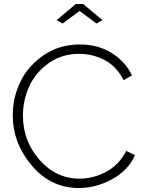

<svg xmlns="http://www.w3.org/2000/svg" viewBox="-20 -937 730 963"><path d="M294 -819 264 -836 360 -917H397L494 -836L464 -819L379 -882ZM44 -360Q44 -448 82.5 -527.5Q121 -607 199.5 -660.5Q278 -714 380 -714Q471 -714 539.5 -671.5Q608 -629 642 -559L600 -535Q565 -604 505 -635.5Q445 -667 376 -667Q290 -667 224 -620Q158 -573 126.5 -503.5Q95 -434 95 -357Q95 -230 178 -135.5Q261 -41 379 -41Q449 -41 513.5 -76Q578 -111 613 -180L657 -159Q623 -82 542.5 -38Q462 6 375 6Q235 6 139.5 -106.5Q44 -219 44 -360Z"/></svg>

Font: Raleway
Style: Light
Weight: 300
Designer: Matt McInerney, Pablo Impallari, Rodrigo Fuenzalida
Foundry: Matt McInerney, Pablo Impallari, Rodrigo Fuenzalida
Version: Version 3.000